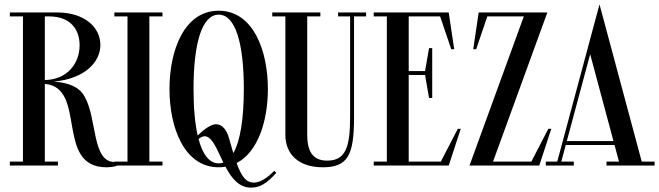

<svg xmlns="http://www.w3.org/2000/svg" viewBox="-20 -757 3013 878"><path d="M515 -18C512 -17.2 507 -16.2 504 -16.2C399 -16.2 425 -217 366 -317C340.3 -362.2 289.6 -378.9 226.9 -384C371.1 -397.4 439 -475.4 439 -551C439 -632.9 366.6 -698.6 245 -700V-700H25V-682H85V-18H25V0H245V-18H185V-373.4C379.9 -357 229.5 8 467 8C490 8 510 4 518 -1ZM204 -682C302 -682 344 -623 344 -550C344 -464.6 285.2 -392.4 185 -391V-682Z M723 -700H503V-682H563V-18H503V0H723V-18H663V-682H723Z M1234 24C1196 64 1163 78 1142 78C1108.6 78 1087.2 57.7 1062 -11.3C1161.5 -62.6 1205 -208.2 1205 -350C1205 -526 1138 -708 980 -708C822 -708 755 -526 755 -350C755 -174 822 8 980 8C990.8 8 1001.1 7.1 1011.1 5.5C1037.8 56.1 1072 101 1127 101C1169.5 101 1199 82.5 1243.5 33.5ZM980 -690C1057 -690 1095 -558 1095 -350C1095 -215.3 1079.1 -112.5 1046.9 -56.7C1040.7 -76.9 1034.1 -99.9 1027 -126C1017 -163.5 995 -189 968 -189C947.4 -189 914.7 -168.5 884.1 -137.1C871.3 -192.9 865 -265.1 865 -350C865 -558 903 -690 980 -690ZM980 -10C937.4 -10 906.8 -50.3 887.9 -121.5C897.5 -129.1 907.9 -134 915 -134C945 -134 965 -91 988 -42C992.3 -32.7 996.7 -23.2 1001.3 -13.7C994.6 -11.2 987.5 -10 980 -10Z M1654 -700H1526V-682H1581V-219.5C1581 -82 1559 -22.5 1476.5 -22.5C1421.5 -22.5 1385 -50.5 1385 -140V-682H1445V-700H1225V-682H1285V-140C1285 -51 1346.5 8 1456 8C1570.5 8 1599 -47.5 1599 -219.5V-682H1654Z M1995.8 -18H1849V-414H1923.8L1942 -309H1956.5V-537H1942L1923.8 -432H1849V-682H1992.6L2043.5 -532H2057L2032 -700H1689V-682H1749V-18H1689V0H2032L2087 -168H2073.5Z M2409.8 -18H2234.6L2483 -700H2169L2144 -532H2157.5L2208.4 -682H2375.4L2127 0H2446L2501 -168H2487.5Z M2721.5 -737 2669.5 -544V-543.7L2528.3 -18H2475.9V0H2603.9V-18H2546.8L2567.2 -94H2790.2L2810.6 -18H2753.4V0H2973.4V-18H2914.6ZM2678.8 -509.2 2785.3 -112H2572Z"/></svg>

Font: Picaflor 24 pt
Style: Regular
Weight: 400
Designer: Ariel Martín Pérez
Foundry: Tunera Type Foundry
Version: Version 1.000;hotconv 1.0.109;makeotfexe 2.5.65596